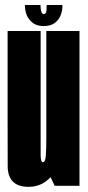

<svg xmlns="http://www.w3.org/2000/svg" viewBox="-20 -720 340 744"><path d="M192 0H288V-600H159.5V-67.5ZM137.5 -600H9.5V-254Q9.5 -156.5 9.8 -76.2Q10 4 91 4Q149.5 4 186.5 -46.2Q223.5 -96.5 223.5 -180L159.5 -187.5Q159.5 -141.5 157.5 -116.5Q155.5 -91.5 146.5 -91.5Q137.5 -91.5 137.5 -120Q137.5 -148.5 137.5 -254.5ZM149.5 -619Q175 -619 190.8 -630Q206.5 -641 214.2 -659Q222 -677 222 -700.5H161Q161 -688 160.2 -680.2Q159.5 -672.5 156.8 -669Q154 -665.5 149.5 -665.5Q145.5 -665.5 143 -669Q140.5 -672.5 138.8 -680Q137 -687.5 137 -700.5H76.5Q76.5 -677 84.8 -659Q93 -641 108.8 -630Q124.5 -619 149.5 -619Z"/></svg>

Font: Anybody UltraCondensed
Style: Bold
Weight: 700
Width: 1
Version: Version 1.113;gftools[0.9.25]